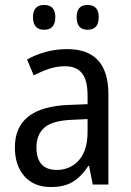

<svg xmlns="http://www.w3.org/2000/svg" viewBox="-20 -744 529 774"><path d="M333 -624Q378 -624 378 -675Q378 -724 333 -724Q289 -724 289 -675Q289 -624 333 -624ZM158 -624Q203 -624 203 -675Q203 -724 158 -724Q113 -724 113 -675Q113 -624 158 -624ZM333 -213Q333 -137 298 -98Q263 -59 209 -59Q127 -59 127 -150Q127 -202 159.5 -230Q192 -258 270 -261L333 -264ZM89 -504 116 -440Q146 -456 177.5 -466.5Q209 -477 242 -477Q287 -477 310 -449.5Q333 -422 333 -358V-324L257 -321Q40 -313 40 -150Q40 -77 78.5 -33.5Q117 10 185 10Q239 10 273.5 -11Q308 -32 336 -75H339L354 0H417V-364Q417 -546 251 -546Q205 -546 163.5 -534.5Q122 -523 89 -504Z"/></svg>

Font: Noto Sans UI SemiCondensed
Style: Regular
Weight: 400
Width: 4
Designer: Monotype Design Team
Foundry: Monotype Imaging Inc.
Version: 1.001